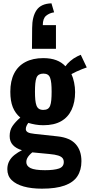

<svg xmlns="http://www.w3.org/2000/svg" viewBox="-20 -937 541 1153"><path d="M232 196Q169 196 122.5 183Q76 170 50 144.5Q24 119 24 79Q24 52 35.5 30.5Q47 9 67.5 -7Q88 -23 112 -35Q77 -45 57.5 -66Q38 -87 38 -120Q38 -155 55 -180Q72 -205 102 -231Q72 -256 57 -293Q42 -330 42 -386Q42 -451 65 -496Q88 -541 132.5 -564.5Q177 -588 240 -588Q285 -588 318 -575.5Q351 -563 373 -539Q383 -554 402 -570.5Q421 -587 445 -599L465 -608L501 -532Q491 -529 473.5 -522Q456 -515 438.5 -507Q421 -499 409 -492Q419 -471 425 -442Q431 -413 431 -384Q431 -323 410 -278Q389 -233 347 -209Q305 -185 240 -185Q215 -185 192.5 -189Q170 -193 150 -199Q144 -191 139.5 -181.5Q135 -172 135 -162Q135 -150 146.5 -143Q158 -136 188 -133L327 -118Q400 -110 434.5 -71.5Q469 -33 469 31Q469 84 445 121Q421 158 368.5 177Q316 196 232 196ZM250 85Q305 85 334 75Q363 65 363 36Q363 22 355.5 12.5Q348 3 329.5 -3Q311 -9 278 -12L174 -22Q164 -14 156 -5Q148 4 143 14Q138 24 138 36Q138 60 163.5 72.5Q189 85 250 85ZM240 -277Q256 -277 266 -283Q276 -289 281 -302Q286 -315 288 -336Q290 -357 290 -386Q290 -415 288 -435.5Q286 -456 281 -469.5Q276 -483 266 -489Q256 -495 240 -495Q225 -495 214.5 -489Q204 -483 199 -470Q194 -457 192 -436Q190 -415 190 -386Q190 -358 192 -337.5Q194 -317 199 -303.5Q204 -290 214 -283.5Q224 -277 240 -277ZM289 -917 305 -863Q277 -859 257 -842.5Q237 -826 237 -786H316V-644H172L173 -768Q173 -837 199.5 -876Q226 -915 289 -917Z"/></svg>

Font: Oswald SemiBold
Style: Regular
Weight: 600
Designer: Vernon Adams
Foundry: Vernon Adams
Version: Version 4.100; ttfautohint (v1.8.1.43-b0c9)